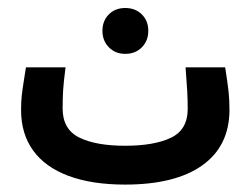

<svg xmlns="http://www.w3.org/2000/svg" viewBox="-20 -492 640 492"><path d="M34 -210Q34 -231.5 35.8 -247.5Q37.5 -263.5 43 -297.5L46.5 -319.5H148Q143 -281.5 141.8 -261Q140.5 -240.5 140.5 -214Q140.5 -160.5 183.2 -139.5Q226 -118.5 300.5 -118.5Q375 -118.5 418 -139Q461 -159.5 461 -213Q461 -234.5 459.8 -258Q458.5 -281.5 455.5 -319.5H557Q563.5 -278 565.8 -256.5Q568 -235 568 -209.5Q567.5 -117.5 498.2 -68.2Q429 -19 300.5 -19Q215.5 -19 155.8 -41.2Q96 -63.5 65 -106.2Q34 -149 34 -210ZM242.5 -413Q242.5 -438.5 258.8 -455Q275 -471.5 301 -471.5Q327 -471.5 343.5 -455Q360 -438.5 360 -413Q360 -387.5 343.5 -370.8Q327 -354 301 -354Q275.5 -354 259 -370.8Q242.5 -387.5 242.5 -413Z"/></svg>

Font: JuliaMono SemiBoldItalic
Style: Regular
Weight: 600
Italic angle: -9°
Monospace: yes
Designer: cormullion
Foundry: corm
Version: Version 0.049; ttfautohint (v1.8.4)